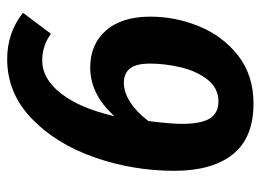

<svg xmlns="http://www.w3.org/2000/svg" viewBox="-118 -610 743 548"><g transform="rotate(-90 254.0 -335.5)"><path d="M481 -278Q481 -207 453.5 -139.5Q426 -72 370 -28Q314 16 233 16Q135 16 88 -43Q41 -102 41 -210Q41 -328 79.5 -438Q118 -548 190.5 -617.5Q263 -687 360 -687Q435 -687 492 -642L432 -562Q398 -587 356 -587Q303 -587 261 -532.5Q219 -478 197 -381Q259 -450 336 -450Q402 -450 441.5 -405Q481 -360 481 -278ZM347 -279Q347 -319 333 -336.5Q319 -354 292 -354Q265 -354 236.5 -335.5Q208 -317 183 -284Q175 -220 175 -188Q175 -133 190.5 -108.5Q206 -84 239 -84Q277 -84 301.5 -115.5Q326 -147 336.5 -192Q347 -237 347 -279Z"/></g></svg>

Font: Fira Sans Condensed SemiBold
Style: Italic
Weight: 600
Width: 3
Italic angle: -8°
Designer: bBox Type GmbH & Carrois Corporate GbR & Edenspiekermann AG
Foundry: bBox Type GmbH & Carrois Corporate GbR & Edenspiekermann AG
Version: Version 4.301